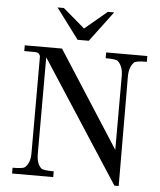

<svg xmlns="http://www.w3.org/2000/svg" viewBox="-60 -958 854 1027"><g transform="rotate(5 366.5 -444.5)"><path d="M708 -658V-689H487V-658Q542 -658 553 -649Q581 -622 581 -571V-174L250 -689H50V-658H106Q133 -658 136 -635V-117Q136 -64 108 -40Q98 -31 42 -31V0H263V-31Q205 -31 195 -41Q170 -65 170 -117V-635L593 17H616L614 -571Q614 -622 640 -648Q650 -658 708 -658ZM511 -906 389 -743H329L207 -906H241L358 -806L477 -906Z"/></g></svg>

Font: GFS Didot
Style: Regular
Weight: 400
Designer: Takis Katsoulidis and George D. Matthiopoulos
Foundry: Takis Katsoulidis and George D. Matthiopoulos
Version: Version 1.0